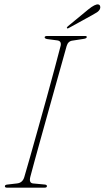

<svg xmlns="http://www.w3.org/2000/svg" viewBox="-20 -866 483 886"><path d="M120 -50.5Q112.5 -21.5 132.5 -19.5L186 -14.5Q197 -13.5 196.5 -7Q196.5 0 185.5 0H12.5Q2.5 0 2.5 -6.5Q2.5 -13.5 15 -14.5L58 -19.5Q84 -22 92 -48.5Q102 -82.5 118.8 -141.5Q135.5 -200.5 155.5 -272Q175.5 -343.5 195.8 -416.5Q216 -489.5 232.8 -552.5Q249.5 -615.5 260 -655.5Q264 -676.5 245 -679.5L199 -685.5Q186 -687.5 186 -694Q186.5 -700 198.5 -700H372Q380.5 -700 380.5 -695.5Q380.5 -688.5 365.5 -686.5L314 -678.5Q294 -676 287.5 -653.5Q278 -619.5 264 -569.5Q250 -519.5 233.5 -460.8Q217 -402 200 -340.8Q183 -279.5 167.2 -223.2Q151.5 -167 139.2 -121.8Q127 -76.5 120 -50.5ZM387.5 -822.5Q419 -848 433.5 -845.5Q440.5 -844 442.2 -837.2Q444 -830.5 441 -824Q436 -814.5 426.8 -808.8Q417.5 -803 405 -796L296 -736Q290.5 -733 289 -736.5Q287 -739.5 293.5 -745Z"/></svg>

Font: Fraunces 144pt Soft Thin
Style: Italic
Weight: 100
Italic angle: -16°
Version: Version 1.000;[0bf87f6ff]